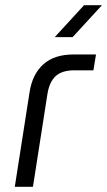

<svg xmlns="http://www.w3.org/2000/svg" viewBox="-20 -720 413 740"><path d="M37 0 94 -365Q105 -435 147.5 -472.5Q190 -510 262 -510H350L340 -449H266Q220 -449 195.5 -427.5Q171 -406 163 -359L107 0ZM191 -577 304 -700H373L260 -577Z"/></svg>

Font: MuseoModerno Thin Light
Style: Italic
Weight: 300
Italic angle: -9°
Version: Version 1.003